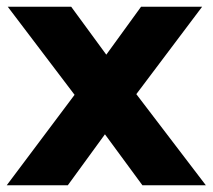

<svg xmlns="http://www.w3.org/2000/svg" viewBox="-25 -549 630 569"><path d="M-5 0 196 -268 -2 -529H186L290 -387L393 -529H574L379 -270L585 0H397L286 -151L176 0Z"/></svg>

Font: Rosa Sans Black
Style: Regular
Weight: 900
Designer: Pentagram / MCKL
Foundry: Pentagram / MCKL
Version: Version 1.005;September 16, 2019;FontCreator 11.5.0.2425 64-